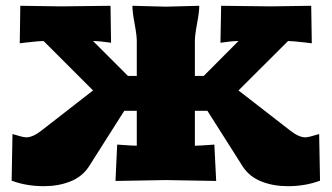

<svg xmlns="http://www.w3.org/2000/svg" viewBox="-20 -621 1140 660"><path d="M1049.8 -601.1 1051.8 -472.2 1027.8 -475.1Q984.9 -480 970.2 -480L799.8 -310.1L978 -171.9Q1007.3 -148.9 1029.8 -148.9Q1040.5 -148.9 1077.1 -160.2L1080.1 0Q1029.8 19 969.2 19Q919.4 19 878.7 2.9Q837.9 -13.2 814.9 -47.9L692.9 -240.2H649.9V-120.1Q663.1 -120.1 703.1 -123L716.8 -124L723.1 1L549.8 -2L377 1L382.8 -124L397 -123Q437.5 -120.1 450.2 -120.1V-240.2H407.2L285.2 -47.9Q262.2 -13.2 221.4 2.9Q180.7 19 130.9 19Q70.3 19 20 0L22.9 -160.2Q59.6 -148.9 69.8 -148.9Q92.8 -148.9 122.1 -171.9L299.8 -310.1L129.9 -480Q114.7 -480 71.8 -475.1L47.9 -472.2L49.8 -601.1L189.9 -599.1L359.9 -601.1L361.8 -474.1Q321.8 -480 299.8 -480L419.9 -359.9H450.2V-480Q450.2 -500 442.6 -540.3Q435.1 -580.6 435.1 -601.1L549.8 -598.1L665 -601.1Q665 -580.6 657.5 -540.3Q649.9 -500 649.9 -480V-359.9H680.2L799.8 -480Q777.8 -480 737.8 -474.1L740.2 -601.1L910.2 -599.1Z"/></svg>

Font: Zantroke
Style: Regular
Weight: 500
Foundry: gluk
Version: Version 0.36